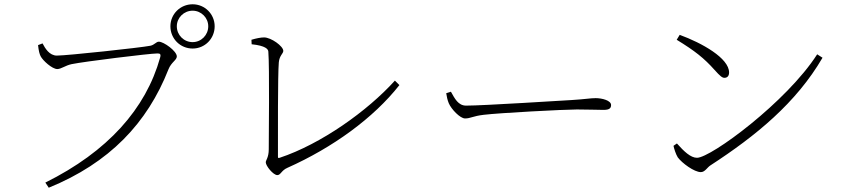

<svg xmlns="http://www.w3.org/2000/svg" viewBox="-20 -837 3980 898"><path d="M777 -714C777 -656 823 -610 881 -610C938 -610 984 -656 984 -714C984 -771 938 -817 881 -817C823 -817 777 -771 777 -714ZM807 -714C807 -754 840 -787 881 -787C921 -787 954 -754 954 -714C954 -673 921 -640 881 -640C840 -640 807 -673 807 -714ZM246 -577C211 -577 191 -611 179 -634L158 -626C161 -598 165 -584 170 -574C180 -554 224 -514 248 -514C266 -514 286 -531 315 -537C372 -549 681 -587 715 -587C727 -587 734 -586 729 -568C662 -328 484 -128 192 17L208 41C492 -75 669 -261 768 -513C781 -546 807 -556 807 -573C807 -598 746 -642 723 -642C710 -642 703 -627 683 -623C638 -614 293 -577 246 -577Z M1156 -651 1157 -630C1223 -623 1234 -607 1235 -596C1241 -521 1237 -190 1237 -139C1237 -100 1223 -88 1223 -78C1223 -61 1258 -18 1277 -18C1293 -18 1296 -40 1324 -52C1537 -147 1727 -285 1848 -439L1827 -460C1699 -318 1481 -163 1288 -99C1281 -97 1280 -98 1280 -105C1280 -194 1279 -489 1284 -545C1287 -578 1305 -586 1305 -599C1305 -621 1248 -662 1215 -662C1201 -662 1179 -658 1156 -651Z M2089 -408 2067 -401C2070 -384 2072 -371 2079 -354C2091 -326 2132 -283 2155 -283C2181 -283 2191 -294 2242 -300C2316 -309 2620 -325 2678 -325C2735 -325 2770 -323 2803 -323C2833 -323 2838 -333 2838 -346C2838 -367 2796 -378 2766 -378C2740 -378 2719 -373 2652 -369C2612 -367 2242 -343 2160 -343C2123 -343 2107 -376 2089 -408Z M3159 -674 3145 -651C3230 -599 3273 -565 3322 -510C3348 -481 3358 -473 3368 -473C3381 -473 3390 -481 3390 -498C3390 -565 3263 -636 3159 -674ZM3802 -583C3660 -361 3305 -99 3240 -99C3210 -99 3179 -129 3146 -166L3130 -155C3132 -144 3141 -115 3150 -101C3170 -74 3227 -32 3258 -32C3277 -32 3288 -54 3302 -63C3516 -202 3704 -356 3827 -567Z"/></svg>

Font: Noto Serif CJK SC ExtraLight
Style: Regular
Weight: 200
Designer: Ryoko NISHIZUKA 西塚涼子 (kana & ideographs); Frank Grießhammer (Latin, Greek & Cyrillic); Wenlong ZHANG 张文龙 (bopomofo); San
Foundry: Adobe
Version: Version 2.001;hotconv 1.1.0;makeotfexe 2.6.0